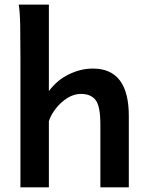

<svg xmlns="http://www.w3.org/2000/svg" viewBox="-20 -801 633 821"><path d="M189 -283.2V0H67.4Q67.4 -59.1 67.4 -125.7Q67.4 -192.4 67.4 -258.8Q67.4 -325.2 67.4 -384.3Q67.4 -443.4 67.4 -487.1Q67.4 -530.8 67.4 -551.8Q67.4 -630.4 66.4 -690.2Q65.4 -750 60.1 -781.2H189Q189 -725.1 189 -663.3Q189 -601.6 189 -546.4Q189 -491.2 189 -454.3Q189 -417.5 189 -411.6Q225.1 -459.5 275.4 -483.6Q325.7 -507.8 377.4 -507.8Q530.8 -507.8 530.8 -305.2Q530.8 -283.2 530.8 -246.6Q530.8 -210 530.8 -166.5Q530.8 -123 530.8 -79.6Q530.8 -36.1 530.8 0H409.2Q409.2 -32.7 409.2 -71.5Q409.2 -110.4 409.2 -148.7Q409.2 -187 409.2 -218.8Q409.2 -250.5 409.2 -268.6Q409.2 -346.7 388.9 -373Q368.7 -399.4 326.2 -399.4Q295.9 -399.4 268.1 -381.8Q240.2 -364.3 219.2 -337.6Q198.2 -311 189 -283.2Z"/></svg>

Font: Kanchenjunga
Style: Bold
Weight: 700
Designer: Becca Hirsbrunner Spalinger
Foundry: SIL International
Version: Version 2.001